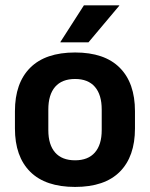

<svg xmlns="http://www.w3.org/2000/svg" viewBox="-20 -706 577 739"><path d="M269 13.5Q155 13.5 96.2 -45Q37.5 -103.5 37.5 -211.5V-278Q37.5 -386.5 96.2 -445.2Q155 -504 269 -504Q382.5 -504 441 -445.2Q499.5 -386.5 499.5 -278V-211.5Q499.5 -103.5 441.2 -45Q383 13.5 269 13.5ZM269 -89Q319 -89 345.2 -119Q371.5 -149 371.5 -205V-284.5Q371.5 -341.5 345.2 -371.8Q319 -402 269 -402Q218.5 -402 192.2 -371.8Q166 -341.5 166 -284.5V-205Q166 -149 192.2 -119Q218.5 -89 269 -89ZM303 -685.5H439V-684L320.5 -543H212.5V-544.5Z"/></svg>

Font: Anek Bangla SemiBold
Style: Regular
Weight: 600
Designer: Sulekha Rajkumar (Bangla), Yesha Goshar (Latin)
Foundry: Ek Type
Version: Version 1.003